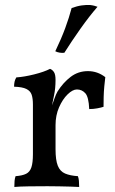

<svg xmlns="http://www.w3.org/2000/svg" viewBox="-20 -741 459 764"><path d="M201 -147Q201 -104 210 -81.5Q219 -59 239 -50.5Q259 -42 290 -40Q293 -32 294 -21.5Q295 -11 295 3Q280 2 259.5 1.5Q239 1 216 0.5Q193 0 169 0Q134 0 95.5 0.5Q57 1 37 3Q37 -11 38 -21.5Q39 -32 42 -40Q69 -42 84 -49.5Q99 -57 105 -75.5Q111 -94 111 -127V-227H201ZM201 -293V-214H111V-325L201 -423Q201 -389 195 -361.5Q189 -334 184 -307ZM179 -301Q190 -329 196 -347Q202 -365 209 -377Q231 -412 261 -435Q291 -458 330 -458Q368 -458 399 -434Q397 -418 395 -397Q393 -376 392.5 -355Q392 -334 392 -316Q383 -313 367.5 -310Q352 -307 335 -307Q333 -355 319.5 -370Q306 -385 286 -385Q269 -385 249 -365.5Q229 -346 215 -314Q201 -282 201 -243ZM111 -214V-325Q111 -349 106 -364Q101 -379 85 -387Q69 -395 36 -396Q36 -407 38 -416Q40 -425 45 -433Q76 -435 116 -445Q156 -455 179 -467Q188 -464 194.5 -454.5Q201 -445 201 -423ZM236 -531Q227 -530 217.5 -531.5Q208 -533 200 -537Q224 -587 239.5 -629Q255 -671 265 -709Q287 -717 305.5 -719.5Q324 -722 339 -721Q348 -720 355.5 -718Q363 -716 368 -714Q335 -676 300 -626.5Q265 -577 236 -531Z"/></svg>

Font: Vollkorn
Style: Regular
Weight: 400
Designer: Friedrich Althausen
Foundry: Friedrich Althausen
Version: Version 5.001